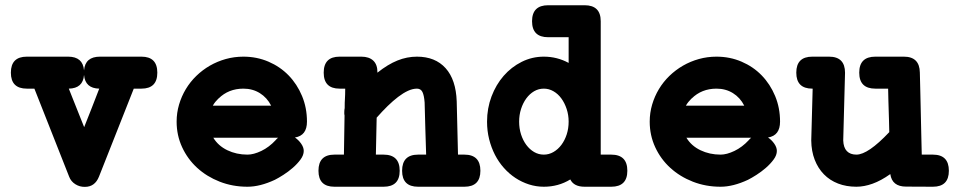

<svg xmlns="http://www.w3.org/2000/svg" viewBox="-20 -667 3652 733"><path d="M358.9 -328.6Q305.2 -329.6 300.8 -380.9Q296.9 -329.6 242.7 -328.6Q250.5 -308.6 256.8 -293Q263.2 -277.3 269.5 -261.2Q275.9 -245.1 283.4 -226.3Q291 -207.5 301.3 -181.6Q315.9 -218.3 330.3 -254.9Q344.7 -291.5 358.9 -328.6ZM82.5 -328.6Q21.5 -328.6 21.5 -389.6Q21.5 -450.7 82.5 -450.7H240.2Q296.4 -450.7 300.8 -398.4Q305.2 -450.7 361.8 -450.7H520Q580.6 -450.7 580.6 -389.6Q580.6 -328.6 520 -328.6H490.7Q457.5 -244.1 424.3 -160.6Q391.1 -77.1 357.9 7.3Q342.3 46.4 304.2 46.4Q284.7 46.9 267.8 36.4Q251 25.9 244.1 7.8L111.3 -328.6Z M1031.7 -131.3Q1036.1 -136.7 1041.5 -141.1H794.4Q813 -110.4 847.9 -93.5Q882.8 -76.7 924.8 -76.7Q948.2 -76.7 977.8 -90.8Q1007.3 -105 1032.2 -131.8ZM1151.9 -202.6Q1151.9 -149.4 1106 -142.1Q1119.6 -132.8 1129.6 -118.7Q1139.6 -104.5 1139.6 -90.8Q1139.6 -74.7 1127.4 -58.1Q1115.2 -41.5 1098.1 -26.6Q1081.1 -11.7 1062 0.5Q1043 12.7 1029.3 19.5Q972.7 45.9 924.8 45.9Q868.2 45.9 818.8 26.6Q769.5 7.3 732.9 -26.1Q696.3 -59.6 675.3 -105Q654.3 -150.4 654.3 -202.6Q654.3 -236.3 663.6 -267.8Q672.9 -299.3 689.5 -326.9Q706.1 -354.5 729.5 -377.2Q752.9 -399.9 781.2 -416.3Q809.6 -432.6 842 -441.7Q874.5 -450.7 909.2 -450.7Q960.4 -450.7 1004.9 -431.6Q1049.3 -412.6 1081.8 -379.2Q1114.3 -345.7 1133.1 -300.5Q1151.9 -255.4 1151.9 -202.6ZM814.5 -291.5Q807.6 -284.7 802.2 -278.1Q796.9 -271.5 792.5 -263.7H1015.1Q999.5 -294.4 971.9 -311.5Q944.3 -328.6 909.2 -328.6Q852.5 -328.6 814.5 -291Z M1276.4 -328.6Q1215.8 -328.6 1215.8 -389.6Q1215.8 -450.7 1276.4 -450.7H1359.4Q1389.2 -450.7 1405.3 -435.3Q1421.4 -419.9 1420.9 -389.6Q1460.9 -421.4 1497.3 -436Q1533.7 -450.7 1571.8 -450.7Q1641.6 -450.7 1681.2 -406.7Q1720.7 -362.8 1723.6 -279.8L1728.5 -76.7H1752.9Q1814 -76.7 1814 -15.1Q1814 45.9 1752.9 45.9H1576.2Q1515.1 45.9 1515.1 -15.1Q1515.1 -76.7 1576.2 -76.7H1606.9Q1605.5 -127 1603.8 -176.3Q1602.1 -225.6 1601.1 -275.9Q1599.1 -302.7 1592.8 -315.7Q1586.4 -328.6 1571.8 -328.6Q1555.7 -328.6 1537.6 -320.3Q1519.5 -312 1500 -297.1Q1480.5 -282.2 1459.7 -262Q1439 -241.7 1418 -217.8Q1417.5 -197.8 1417.2 -181.2Q1417 -164.6 1416.5 -148.4Q1416 -132.3 1415.8 -115Q1415.5 -97.7 1415 -76.7H1444.3Q1505.9 -76.7 1505.9 -15.1Q1505.9 45.9 1444.3 45.9H1256.8Q1195.8 45.9 1195.8 -15.1Q1195.8 -76.7 1256.8 -76.7H1293Q1293.9 -114.3 1294.2 -151.1Q1294.4 -188 1295.4 -226.1Q1294.4 -229 1294.4 -231.7Q1294.4 -234.4 1294.4 -237.3V-239.3Q1294.4 -247.1 1295.9 -254.4Q1295.9 -266.6 1296.1 -274.9Q1296.4 -283.2 1296.9 -290.8Q1297.4 -298.3 1297.6 -306.9Q1297.9 -315.4 1297.9 -328.6Z M2072.8 -524.9Q2011.2 -524.9 2011.2 -585.9Q2011.2 -647 2072.8 -647H2211.9Q2273.4 -647 2273.4 -585.9V-76.7H2313.5Q2375 -76.7 2375 -15.1Q2375 45.9 2313.5 45.9H2211.9Q2170.9 45.9 2157.2 18.1Q2111.8 45.9 2056.2 45.9Q2026.9 45.9 1999.5 37.1Q1972.2 28.3 1948 12.5Q1923.8 -3.4 1903.8 -25.9Q1883.8 -48.3 1869.6 -75.9Q1855.5 -103.5 1847.4 -135.5Q1839.4 -167.5 1839.4 -202.6Q1839.4 -253.4 1856.4 -298.6Q1873.5 -343.8 1902.8 -377.4Q1932.1 -411.1 1971.7 -430.9Q2011.2 -450.7 2056.2 -450.7Q2106.9 -450.7 2150.9 -426.8V-524.9ZM2056.2 -328.6Q2036.1 -328.6 2019 -318.6Q2002 -308.6 1989.3 -291.3Q1976.6 -273.9 1969.2 -251Q1961.9 -228 1961.9 -202.6Q1961.9 -176.8 1969.2 -153.8Q1976.6 -130.9 1989.3 -113.8Q2002 -96.7 2019 -86.7Q2036.1 -76.7 2056.2 -76.7Q2075.7 -76.7 2093 -86.7Q2110.4 -96.7 2123.3 -114Q2136.2 -131.3 2143.6 -154.1Q2150.9 -176.8 2150.9 -202.6Q2150.9 -228 2143.3 -251Q2135.7 -273.9 2123 -291.3Q2110.4 -308.6 2093 -318.6Q2075.7 -328.6 2056.2 -328.6Z M2837.9 -131.3Q2842.3 -136.7 2847.7 -141.1H2600.6Q2619.1 -110.4 2654.1 -93.5Q2689 -76.7 2731 -76.7Q2754.4 -76.7 2783.9 -90.8Q2813.5 -105 2838.4 -131.8ZM2958 -202.6Q2958 -149.4 2912.1 -142.1Q2925.8 -132.8 2935.8 -118.7Q2945.8 -104.5 2945.8 -90.8Q2945.8 -74.7 2933.6 -58.1Q2921.4 -41.5 2904.3 -26.6Q2887.2 -11.7 2868.2 0.5Q2849.1 12.7 2835.4 19.5Q2778.8 45.9 2731 45.9Q2674.3 45.9 2625 26.6Q2575.7 7.3 2539.1 -26.1Q2502.4 -59.6 2481.4 -105Q2460.4 -150.4 2460.4 -202.6Q2460.4 -236.3 2469.7 -267.8Q2479 -299.3 2495.6 -326.9Q2512.2 -354.5 2535.6 -377.2Q2559.1 -399.9 2587.4 -416.3Q2615.7 -432.6 2648.2 -441.7Q2680.7 -450.7 2715.3 -450.7Q2766.6 -450.7 2811 -431.6Q2855.5 -412.6 2887.9 -379.2Q2920.4 -345.7 2939.2 -300.5Q2958 -255.4 2958 -202.6ZM2620.6 -291.5Q2613.8 -284.7 2608.4 -278.1Q2603 -271.5 2598.6 -263.7H2821.3Q2805.7 -294.4 2778.1 -311.5Q2750.5 -328.6 2715.3 -328.6Q2658.7 -328.6 2620.6 -291Z M3081.1 -328.6Q3020 -328.6 3020 -389.6Q3020 -450.7 3081.1 -450.7H3145Q3206.1 -450.7 3206.1 -389.2L3199.2 -130.9Q3200.2 -103.5 3213.1 -90.1Q3226.1 -76.7 3249.5 -76.7Q3293.9 -76.7 3375 -162.6Q3374.5 -185.5 3374 -205.3Q3373.5 -225.1 3372.8 -244.4Q3372.1 -263.7 3371.6 -283.9Q3371.1 -304.2 3370.6 -328.6H3321.8Q3260.3 -328.6 3260.3 -389.6Q3260.3 -450.7 3321.8 -450.7H3430.7Q3490.7 -450.7 3491.7 -390.1Q3492.7 -347.7 3493.7 -309.3Q3494.6 -271 3495.4 -233.4Q3496.1 -195.8 3497.1 -157.5Q3498 -119.1 3499 -76.7H3541.5Q3602.5 -76.7 3602.5 -15.1Q3602.5 45.9 3541.5 45.9L3439 45.4Q3385.7 45.4 3378.9 -2.4Q3343.3 22.9 3311 34.4Q3278.8 45.9 3249.5 45.9Q3210.9 45.9 3179.4 33.7Q3147.9 21.5 3125.5 -1.5Q3103 -24.4 3090.3 -57.1Q3077.6 -89.8 3077.1 -130.9L3082.5 -328.6Z"/></svg>

Font: Erica Type
Style: Bold
Weight: 700
Designer: Peter Wiegel
Foundry: Peter Wiegel
Version: Version 1.000 2010 initial release